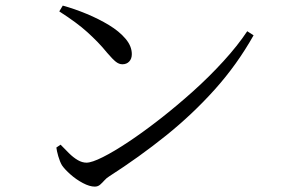

<svg xmlns="http://www.w3.org/2000/svg" viewBox="-20 -703 1040 699"><path d="M208.5 -682.6Q251.1 -670.9 295.2 -652.6Q339.4 -634.3 376.9 -611.6Q414.3 -588.9 437.1 -561.9Q459.9 -535 459.9 -506Q459.9 -489 450.4 -479Q440.9 -469 425.5 -469Q413.4 -469 401.7 -478.2Q390 -487.4 370.2 -510.6Q352.2 -532.7 334.7 -550.6Q317.1 -568.6 297.9 -586Q278.6 -603.5 253.8 -621.8Q229 -640.2 195.8 -661.5ZM880.1 -589.3 903.2 -574.4Q843.4 -468.1 762.3 -377.6Q681.1 -287.1 584.1 -209.2Q487.1 -131.3 377.5 -60.9Q368 -55.2 360.2 -46.4Q352.3 -37.5 344.3 -30.5Q336.4 -23.6 324.9 -23.6Q306.2 -23.6 281.7 -36.6Q257.3 -49.5 236.6 -67.9Q215.8 -86.3 205.6 -101.2Q198 -114.1 192.2 -134.1Q186.5 -154.1 185.2 -165.9L200.5 -176.3Q216.1 -160.2 231.5 -144.9Q246.9 -129.6 263 -120.2Q279.1 -110.8 295 -110.8Q314.1 -110.8 354.4 -131Q394.8 -151.2 448.8 -187.2Q502.8 -223.2 562.9 -270.1Q623 -317 682.6 -370.4Q742.2 -423.9 793.5 -480.2Q844.9 -536.4 880.1 -589.3Z"/></svg>

Font: Noto Serif TC
Style: Regular
Weight: 200
Designer: Ryoko NISHIZUKA 西塚涼子 (kana & ideographs); Frank Grießhammer (Latin, Greek & Cyrillic); Wenlong ZHANG 张文龙 (bopomofo); San
Foundry: Adobe
Version: Version 2.001;hotconv 1.1.0;makeotfexe 2.6.0